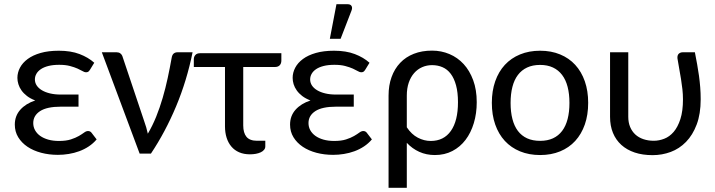

<svg xmlns="http://www.w3.org/2000/svg" viewBox="-20 -724 3371 905"><path d="M404.3 -395.5Q399.4 -387.7 395.3 -385.5Q391.1 -383.3 384.8 -383.3Q378.4 -383.3 369.4 -388.7Q360.4 -394 345.7 -400.6Q331.1 -407.2 310.1 -412.8Q289.1 -418.5 258.8 -418.5Q230 -418.5 208.5 -413.1Q187 -407.7 172.9 -398.2Q158.7 -388.7 151.6 -376.2Q144.5 -363.8 144.5 -349.6Q144.5 -334 153.1 -321Q161.6 -308.1 177.5 -298.6Q193.4 -289.1 215.8 -283.7Q238.3 -278.3 266.6 -278.3H350.1V-221.2H266.6Q201.2 -221.2 168.9 -200.2Q136.7 -179.2 136.7 -144Q136.7 -125.5 145.3 -110.1Q153.8 -94.7 169.4 -83.5Q185.1 -72.3 207.5 -65.9Q230 -59.6 257.8 -59.6Q291.5 -59.6 314 -66.9Q336.4 -74.2 351.6 -83Q366.7 -91.8 376.5 -99.1Q386.2 -106.4 395 -106.4Q400.4 -106.4 404.5 -104.2Q408.7 -102.1 411.6 -98.1L435.5 -66.9Q419.4 -47.9 398.4 -33.9Q377.4 -20 353.5 -11.2Q329.6 -2.4 304 1.7Q278.3 5.9 252.9 5.9Q210.9 5.9 174.1 -3.9Q137.2 -13.7 109.6 -32.2Q82 -50.8 65.9 -77.1Q49.8 -103.5 49.8 -136.7Q49.8 -177.7 75.7 -206.8Q101.6 -235.8 146 -250.5Q123 -259.3 107.2 -271.5Q91.3 -283.7 81.3 -297.9Q71.3 -312 66.7 -327.1Q62 -342.3 62 -356.9Q62 -381.8 74.2 -405Q86.4 -428.2 110.6 -446Q134.8 -463.9 171.4 -474.4Q208 -484.9 257.3 -484.9Q314 -484.9 355 -469.2Q396 -453.6 424.3 -428.2Z M887.7 -477.5Q860.8 -344.2 810.1 -222.9Q759.3 -101.6 691.4 0H638.2L460 -477.5H530.8Q540.5 -477.5 547.4 -472.2Q554.2 -466.8 556.6 -460L659.2 -154.3Q665 -138.7 669.2 -123.8Q673.3 -108.9 676.8 -93.8Q698.7 -130.9 716.1 -173.8Q733.4 -216.8 746.8 -262.7Q760.3 -308.6 770.5 -356.4Q780.8 -404.3 789.1 -451.2Q791.5 -465.8 798.8 -471.7Q806.2 -477.5 815.4 -477.5Z M893.6 -445.3Q893.6 -456.5 900.9 -464.8Q908.2 -473.1 922.9 -473.1H1306.2V-439Q1306.2 -424.3 1298.3 -416.3Q1290.5 -408.2 1275.9 -408.2H1126.5V-132.8Q1126.5 -97.7 1141.8 -79.1Q1157.2 -60.5 1191.4 -60.5H1230.5V-33.7Q1230.5 -24.9 1224.6 -17.8Q1218.8 -10.7 1209 -6.1Q1199.2 -1.5 1186 1Q1172.9 3.4 1158.2 3.4Q1129.4 3.4 1107.4 -6.1Q1085.4 -15.6 1070.6 -33.2Q1055.7 -50.8 1048.1 -75Q1040.5 -99.1 1040.5 -128.4V-408.2H893.6Z M1347.2 0ZM1701.7 -395.5Q1696.8 -387.7 1692.6 -385.5Q1688.5 -383.3 1682.1 -383.3Q1675.8 -383.3 1666.7 -388.7Q1657.7 -394 1643.1 -400.6Q1628.4 -407.2 1607.4 -412.8Q1586.4 -418.5 1556.2 -418.5Q1527.3 -418.5 1505.9 -413.1Q1484.4 -407.7 1470.2 -398.2Q1456.1 -388.7 1449 -376.2Q1441.9 -363.8 1441.9 -349.6Q1441.9 -334 1450.4 -321Q1459 -308.1 1474.9 -298.6Q1490.7 -289.1 1513.2 -283.7Q1535.6 -278.3 1564 -278.3H1647.5V-221.2H1564Q1498.5 -221.2 1466.3 -200.2Q1434.1 -179.2 1434.1 -144Q1434.1 -125.5 1442.6 -110.1Q1451.2 -94.7 1466.8 -83.5Q1482.4 -72.3 1504.9 -65.9Q1527.3 -59.6 1555.2 -59.6Q1588.9 -59.6 1611.3 -66.9Q1633.8 -74.2 1648.9 -83Q1664.1 -91.8 1673.8 -99.1Q1683.6 -106.4 1692.4 -106.4Q1697.8 -106.4 1701.9 -104.2Q1706.1 -102.1 1709 -98.1L1732.9 -66.9Q1716.8 -47.9 1695.8 -33.9Q1674.8 -20 1650.9 -11.2Q1627 -2.4 1601.3 1.7Q1575.7 5.9 1550.3 5.9Q1508.3 5.9 1471.4 -3.9Q1434.6 -13.7 1407 -32.2Q1379.4 -50.8 1363.3 -77.1Q1347.2 -103.5 1347.2 -136.7Q1347.2 -177.7 1373 -206.8Q1398.9 -235.8 1443.4 -250.5Q1420.4 -259.3 1404.5 -271.5Q1388.7 -283.7 1378.7 -297.9Q1368.7 -312 1364 -327.1Q1359.4 -342.3 1359.4 -356.9Q1359.4 -381.8 1371.6 -405Q1383.8 -428.2 1408 -446Q1432.1 -463.9 1468.8 -474.4Q1505.4 -484.9 1554.7 -484.9Q1611.3 -484.9 1652.3 -469.2Q1693.4 -453.6 1721.7 -428.2ZM1534.7 -541 1565.9 -704.1H1619.1Q1631.8 -704.1 1637 -695.8Q1642.1 -687.5 1636.7 -673.8L1585.4 -541Z M1811.5 -273.4Q1811.5 -321.8 1825.7 -360.8Q1839.8 -399.9 1866.2 -427.7Q1892.6 -455.6 1930.7 -470.5Q1968.8 -485.4 2016.6 -485.4Q2060.1 -485.4 2098.4 -469.2Q2136.7 -453.1 2165.3 -422.1Q2193.8 -391.1 2210.4 -345.9Q2227.1 -300.8 2227.1 -242.2Q2227.1 -189.5 2213.4 -143.8Q2199.7 -98.1 2174.3 -64.7Q2148.9 -31.2 2112.3 -12.2Q2075.7 6.8 2029.8 6.8Q1989.7 6.8 1956.3 -8.3Q1922.9 -23.4 1897.5 -50.8V161.1H1811.5ZM1897.5 -124Q1919.9 -90.3 1949.5 -75Q1979 -59.6 2010.3 -59.6Q2071.8 -59.6 2105.2 -106.9Q2138.7 -154.3 2138.7 -242.2Q2138.7 -288.6 2129.6 -321.8Q2120.6 -355 2104.5 -376.2Q2088.4 -397.5 2065.9 -407.2Q2043.5 -417 2016.6 -417Q1991.7 -417 1970 -407.5Q1948.2 -397.9 1932.1 -379.6Q1916 -361.3 1906.7 -334.5Q1897.5 -307.6 1897.5 -273.4Z M2298.3 0ZM2525.9 -484.9Q2578.1 -484.9 2620.1 -467.5Q2662.1 -450.2 2691.4 -418.2Q2720.7 -386.2 2736.6 -340.8Q2752.4 -295.4 2752.4 -239.3Q2752.4 -182.6 2736.6 -137.2Q2720.7 -91.8 2691.4 -59.8Q2662.1 -27.8 2620.1 -10.5Q2578.1 6.8 2525.9 6.8Q2473.6 6.8 2431.4 -10.5Q2389.2 -27.8 2359.6 -59.8Q2330.1 -91.8 2314.2 -137.2Q2298.3 -182.6 2298.3 -239.3Q2298.3 -295.4 2314.2 -340.8Q2330.1 -386.2 2359.6 -418.2Q2389.2 -450.2 2431.4 -467.5Q2473.6 -484.9 2525.9 -484.9ZM2525.9 -60.1Q2560.5 -60.1 2586.4 -72Q2612.3 -84 2629.6 -106.9Q2647 -129.9 2655.5 -163.1Q2664.1 -196.3 2664.1 -238.8Q2664.1 -281.2 2655.5 -314.5Q2647 -347.7 2629.6 -370.6Q2612.3 -393.6 2586.4 -405.8Q2560.5 -418 2525.9 -418Q2490.7 -418 2464.6 -405.8Q2438.5 -393.6 2421.1 -370.6Q2403.8 -347.7 2395.3 -314.5Q2386.7 -281.2 2386.7 -238.8Q2386.7 -196.3 2395.3 -163.1Q2403.8 -129.9 2421.1 -106.9Q2438.5 -84 2464.6 -72Q2490.7 -60.1 2525.9 -60.1Z M2941.4 -477.5V-173.3Q2941.4 -146.5 2950.2 -125.5Q2959 -104.5 2974.6 -90.1Q2990.2 -75.7 3012.5 -68.1Q3034.7 -60.5 3061.5 -60.5Q3086.4 -60.5 3111.1 -70.1Q3135.7 -79.6 3155.3 -102.3Q3174.8 -125 3187 -162.6Q3199.2 -200.2 3199.2 -255.9Q3199.2 -279.8 3196.5 -303.7Q3193.8 -327.6 3189.9 -351.8Q3186 -376 3181.6 -399.9Q3177.2 -423.8 3173.3 -448.2Q3172.4 -456.1 3174.1 -461.7Q3175.8 -467.3 3179.4 -470.7Q3183.1 -474.1 3187.7 -475.8Q3192.4 -477.5 3196.8 -477.5H3255.4Q3261.2 -447.8 3266.1 -420.7Q3271 -393.6 3274.7 -366.9Q3278.3 -340.3 3280.5 -313Q3282.7 -285.6 3282.7 -255.9Q3282.7 -187 3263.9 -137.2Q3245.1 -87.4 3213.6 -55.2Q3182.1 -22.9 3141.4 -7.8Q3100.6 7.3 3056.2 7.3Q3008.8 7.3 2971.7 -5.1Q2934.6 -17.6 2908.7 -41Q2882.8 -64.5 2869.1 -97.9Q2855.5 -131.3 2855.5 -173.3V-477.5Z"/></svg>

Font: Carlito
Style: Regular
Weight: 400
Designer: Lukasz Dziedzic
Foundry: tyPoland Lukasz Dziedzic
Version: Version 1.104